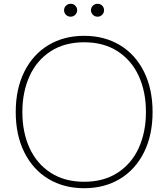

<svg xmlns="http://www.w3.org/2000/svg" viewBox="-20 -965 888 1013"><path d="M63 -374Q63 -496 108.5 -587Q154 -678 235.5 -727Q317 -776 424 -776Q531 -776 612.5 -727Q694 -678 739.5 -587Q785 -496 785 -374Q785 -252 739.5 -161Q694 -70 612.5 -21Q531 28 424 28Q317 28 235.5 -21Q154 -70 108.5 -161Q63 -252 63 -374ZM750 -374Q750 -481 712 -564Q674 -647 600.5 -694.5Q527 -742 424 -742Q321 -742 247.5 -694.5Q174 -647 136 -563.5Q98 -480 98 -374Q98 -267 136 -184Q174 -101 247.5 -53.5Q321 -6 424 -6Q527 -6 600.5 -53.5Q674 -101 712 -184.5Q750 -268 750 -374ZM495 -945Q510 -945 519.5 -935Q529 -925 529 -911Q529 -897 519 -887Q509 -877 495 -877Q480 -877 470 -887Q460 -897 460 -911Q460 -925 470 -935Q480 -945 495 -945ZM353 -945Q368 -945 377.5 -935Q387 -925 387 -911Q387 -897 377 -887Q367 -877 353 -877Q338 -877 328 -887Q318 -897 318 -911Q318 -925 328 -935Q338 -945 353 -945Z"/></svg>

Font: LINE Seed JP_TTF Thin
Style: Regular
Weight: 250
Designer: LY Corporation & Fontrix & Fontworks
Version: Version 1.008